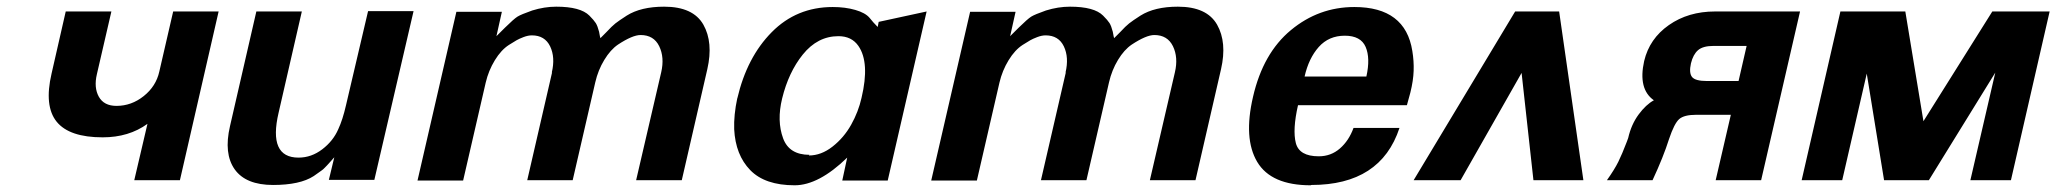

<svg xmlns="http://www.w3.org/2000/svg" viewBox="-20 -534 6094 569"><path d="M325.2 -220.2Q369.6 -220.2 406 -249.3Q442.4 -278.3 452.1 -321.8L493.2 -500H627.9L513.2 0H377.9L417 -167Q361.8 -127 284.2 -127Q185.5 -127 147.9 -173.3Q110.4 -219.7 132.8 -315.9L174.8 -500H310.1L267.1 -314Q257.8 -274.4 272.9 -247.3Q288.1 -220.2 325.2 -220.2Z M788.6 14.2H789.6Q708.5 14.2 675.5 -32.2Q642.6 -78.6 661.6 -160.2L739.7 -500H874.5L805.7 -200.2Q774.4 -66.9 864.7 -66.9Q902.8 -66.9 935.1 -91.6Q967.3 -116.2 982.4 -150.9Q995.6 -179.2 1005.4 -222.2L1070.8 -501H1205.6L1089.4 -1H954.6L970.7 -67.9Q966.8 -63.5 959 -54.7Q951.2 -45.9 949.2 -43.9Q947.3 -42 942.4 -36.9Q937.5 -31.7 933.8 -29.3Q930.2 -26.9 924.3 -22.5Q918.5 -18.1 909.7 -12.2Q869.1 14.2 788.6 14.2Z M1616.2 -319.8 1615.2 -318.8Q1626 -363.8 1610.4 -396.5Q1594.7 -429.2 1556.2 -429.2Q1544.9 -429.2 1531.5 -424.1Q1518.1 -418.9 1511 -414.8Q1503.9 -410.6 1488.3 -400.9Q1465.3 -386.2 1446.5 -355.5Q1427.7 -324.7 1419.4 -289.1L1352.5 1H1217.3L1332.5 -499H1467.3L1451.2 -426.8L1476.6 -452.1Q1502.9 -478 1513.4 -484.6Q1523.9 -491.2 1557.1 -502.9Q1593.3 -514.2 1628.4 -514.2Q1700.2 -514.2 1726.6 -487.8Q1740.2 -474.1 1745.6 -465.6Q1751 -457 1755.4 -439.9Q1758.3 -422.9 1759.3 -420.9L1777.3 -439Q1793.5 -456.5 1803.7 -464.6Q1814 -472.7 1837.4 -487.8Q1879.4 -514.2 1948.2 -514.2Q2034.2 -514.2 2064.5 -460.9Q2094.2 -408.2 2076.2 -329.1L2000.5 0H1865.2L1939.5 -319.8Q1949.7 -363.8 1933.6 -397Q1917.5 -430.2 1878.4 -430.2Q1854.5 -430.2 1811.5 -401.9Q1789.1 -386.7 1770.8 -356.4Q1752.4 -326.2 1744.1 -290L1677.2 0H1542.5Z M2165 -243.2V-242.2Q2193.4 -364.3 2267.1 -438.7Q2340.8 -513.2 2447.8 -513.2Q2484.9 -513.2 2514.6 -504.6Q2544.4 -496.1 2557.1 -481Q2567.4 -467.8 2581.1 -454.1L2584 -469.2L2726.1 -500L2610.8 1H2476.1L2490.7 -66.9Q2406.2 15.1 2335 15.1Q2247.1 15.1 2203.4 -29.8Q2159.7 -74.7 2155.8 -150.9Q2154.3 -192.9 2165 -243.2ZM2378.9 -75.2 2377 -73.2Q2413.6 -73.2 2447.3 -99.6Q2481 -126 2502.4 -164.3Q2523.9 -202.6 2533.2 -244.1Q2558.1 -348.6 2523.9 -397.9Q2503.9 -426.8 2464.8 -426.8Q2402.8 -426.8 2358.9 -372.1Q2316.9 -319.8 2297.9 -242.2Q2281.7 -175.8 2300.8 -124Q2318.8 -75.2 2378.9 -75.2Z M3138.7 -319.8 3137.7 -318.8Q3148.4 -363.8 3132.8 -396.5Q3117.2 -429.2 3078.6 -429.2Q3067.4 -429.2 3054 -424.1Q3040.5 -418.9 3033.4 -414.8Q3026.4 -410.6 3010.7 -400.9Q2987.8 -386.2 2969 -355.5Q2950.2 -324.7 2941.9 -289.1L2875 1H2739.7L2855 -499H2989.7L2973.6 -426.8L2999 -452.1Q3025.4 -478 3035.9 -484.6Q3046.4 -491.2 3079.6 -502.9Q3115.7 -514.2 3150.9 -514.2Q3222.7 -514.2 3249 -487.8Q3262.7 -474.1 3268.1 -465.6Q3273.4 -457 3277.8 -439.9Q3280.8 -422.9 3281.7 -420.9L3299.8 -439Q3315.9 -456.5 3326.2 -464.6Q3336.4 -472.7 3359.9 -487.8Q3401.9 -514.2 3470.7 -514.2Q3556.6 -514.2 3586.9 -460.9Q3616.7 -408.2 3598.6 -329.1L3522.9 0H3387.7L3461.9 -319.8Q3472.2 -363.8 3456.1 -397Q3439.9 -430.2 3400.9 -430.2Q3377 -430.2 3334 -401.9Q3311.5 -386.7 3293.2 -356.4Q3274.9 -326.2 3266.6 -290L3199.7 0H3064.9Z M3866.2 14.2 3864.3 15.1Q3747.1 15.1 3705.8 -54.2Q3664.6 -123.5 3693.4 -247.1Q3723.1 -376.5 3805.7 -444.8Q3888.2 -513.2 3993.7 -513.2Q4145 -513.2 4165.5 -382.8Q4170.4 -353 4169.4 -324.2Q4168.5 -295.4 4159.7 -259.8L4149.4 -222.2H3826.7Q3810.1 -149.4 3820.3 -109.9Q3830.6 -70.8 3888.2 -70.8Q3924.3 -70.8 3950.9 -94Q3977.5 -117.2 3991.2 -154.8H4127.4Q4071.8 14.2 3866.2 14.2ZM4029.3 -307.1Q4041.5 -361.8 4027.1 -395Q4012.7 -428.2 3965.3 -428.2Q3918 -428.2 3888.2 -394.8Q3858.4 -361.3 3846.2 -307.1Z M4169.4 0 4470.2 -500H4600.6L4672.4 0H4524.4L4489.3 -317.9L4308.6 0Z M5132.3 -293.9 5156.2 -397.9H5057.6Q5026.9 -397.9 5012.2 -385.3Q4997.6 -372.6 4991.2 -346.2Q4984.9 -317.9 4994.4 -305.9Q5003.9 -293.9 5038.6 -293.9ZM4881.3 -236.8Q4834 -270 4852.5 -353Q4868.2 -419.4 4925.8 -459.7Q4983.4 -500 5062.5 -500H5314.5L5199.2 0H5064.5L5109.4 -193.8H5006.3Q4971.2 -193.8 4956.5 -181.2Q4941.9 -168.5 4926.3 -122.1Q4909.7 -69.3 4877.4 0H4742.2Q4764.6 -31.7 4775.9 -54.4Q4787.1 -77.1 4801.3 -114.3Q4803.7 -121.6 4805.2 -125Q4814.5 -165.5 4836.2 -194.8Q4857.9 -224.1 4881.3 -236.8Z M5939.5 0H5819.3L5893.1 -318.8L5696.3 0H5563.5L5512.2 -315.9L5439.5 0H5319.3L5434.1 -500H5626.5L5680.2 -174.8L5884.3 -500H6054.2Z"/></svg>

Font: Perun
Style: Bold Italic
Weight: 700
Italic angle: -12°
Foundry: Copyright (c) Stefan Peev, Context Ltd, 2016
Version: Version 001.000